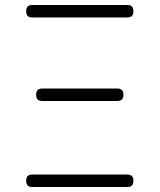

<svg xmlns="http://www.w3.org/2000/svg" viewBox="-20 -750 640 770"><path d="M490 0H110Q97 0 91 -6Q85 -12 85 -25Q85 -38 91 -44Q97 -50 110 -50H490Q503 -50 509 -44Q515 -38 515 -25Q515 -12 509 -6Q503 0 490 0ZM450 -345H150Q137 -345 131 -351Q125 -357 125 -370Q125 -383 131 -389Q137 -395 150 -395H450Q463 -395 469 -389Q475 -383 475 -370Q475 -357 469 -351Q463 -345 450 -345ZM490 -680H110Q97 -680 91 -686Q85 -692 85 -705Q85 -718 91 -724Q97 -730 110 -730H490Q503 -730 509 -724Q515 -718 515 -705Q515 -692 509 -686Q503 -680 490 -680Z"/></svg>

Font: Maple Mono NL Thin
Style: Regular
Weight: 250
Monospace: yes
Designer: subframe7536
Version: Version 7.000